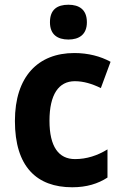

<svg xmlns="http://www.w3.org/2000/svg" viewBox="-20 -781 513 811"><path d="M269 -761C222 -761 191 -741 191 -687C191 -635 223 -614 269 -614C314 -614 347 -635 347 -687C347 -741 314 -761 269 -761ZM285 10C346 10 394 -5 434 -31V-150C392 -124 346 -109 297 -109C228 -109 189 -161 189 -271C189 -382 228 -438 296 -438C333 -438 369 -427 406 -409L447 -520C405 -543 353 -557 294 -557C141 -557 43 -458 43 -270C43 -77 135 10 285 10Z"/></svg>

Font: Noto Sans Thai Looped SemiCondensed
Style: Bold
Weight: 700
Width: 4
Designer: Sasikarn Vongin, Ben Mitchell
Foundry: The Fontpad Ltd
Version: Version 1.001